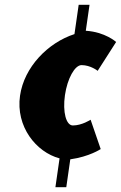

<svg xmlns="http://www.w3.org/2000/svg" viewBox="-20 -656 507 805"><path d="M212.3 129H257.9L274.7 12C354.6 1 402.2 -31 402.2 -31L359.9 -154C359.9 -154 323.5 -130 285.5 -130C257.2 -130 242.1 -186 252.3 -257C262.4 -327 293.7 -383 321.9 -383C359.9 -383 389.5 -359 389.5 -359L466.9 -480C466.9 -480 420.9 -522 339.7 -527L355.4 -636H309.9L292.2 -513C181 -477 81.3 -375 64 -255C45.3 -125 131.9 -18 229.7 8Z"/></svg>

Font: Blink
Style: Obl
Weight: 400
Designer: Mew Too
Foundry: Cannot Into Space Fonts
Version: Version 001.000